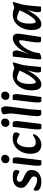

<svg xmlns="http://www.w3.org/2000/svg" viewBox="1302 -2038 752 3395"><g transform="rotate(-90 1677.5 -340.0)"><path d="M166 16Q90 16 46.5 -7.5Q3 -31 3 -71Q3 -89 8.5 -104.5Q14 -120 25 -120Q29 -120 34 -118Q39 -116 53 -107Q73 -94 97.5 -83Q122 -72 147.5 -65.5Q173 -59 195 -59Q227 -59 241.5 -74.5Q256 -90 256 -116Q256 -135 244.5 -147.5Q233 -160 208 -176L146 -216Q107 -241 80.5 -269.5Q54 -298 54 -344Q54 -409 104 -449.5Q154 -490 245 -490Q309 -490 339 -477Q369 -464 369 -432Q369 -407 361.5 -390Q354 -373 341 -373Q337 -373 330.5 -375Q324 -377 319 -380Q311 -385 294 -394Q277 -403 256 -410.5Q235 -418 212 -418Q189 -418 174.5 -404.5Q160 -391 160 -368Q160 -349 172 -336Q184 -323 212 -309L277 -279Q318 -260 343.5 -234.5Q369 -209 369 -159Q369 -100 340.5 -61Q312 -22 265.5 -3Q219 16 166 16Z M471 16Q454 16 449 -3.5Q444 -23 444 -44Q444 -80 447.5 -108Q451 -136 455 -170L491 -491H561Q581 -491 587 -469Q593 -447 593 -419Q593 -405 591 -389.5Q589 -374 585 -342L566 -179Q560 -127 555 -92Q550 -57 547 -32Q544 -7 541 16ZM559 -548Q531 -548 510.5 -567Q490 -586 490 -617Q490 -654 514 -674.5Q538 -695 569 -695Q598 -695 617.5 -678Q637 -661 637 -627Q637 -593 614 -570.5Q591 -548 559 -548Z M819 16Q740 16 698 -33Q656 -82 656 -174Q656 -264 691.5 -336Q727 -408 788.5 -449.5Q850 -491 929 -491Q971 -491 1003 -480Q1035 -469 1035 -434Q1035 -419 1030 -404Q1025 -389 1017 -379Q1009 -369 1001 -369Q997 -369 990 -371.5Q983 -374 978 -377Q967 -384 951.5 -393Q936 -402 917.5 -409Q899 -416 879 -416Q848 -416 823.5 -387Q799 -358 785 -310Q771 -262 771 -206Q771 -132 793.5 -107.5Q816 -83 859 -83Q895 -83 920 -95.5Q945 -108 968 -124Q977 -130 982 -131.5Q987 -133 991 -133Q996 -133 999 -129Q1002 -125 1002 -120Q1002 -102 987 -78.5Q972 -55 946 -33.5Q920 -12 887.5 2Q855 16 819 16Z M1113 16Q1096 16 1091 -3.5Q1086 -23 1086 -44Q1086 -80 1089.5 -108Q1093 -136 1097 -170L1133 -491H1203Q1223 -491 1229 -469Q1235 -447 1235 -419Q1235 -405 1233 -389.5Q1231 -374 1227 -342L1208 -179Q1202 -127 1197 -92Q1192 -57 1189 -32Q1186 -7 1183 16ZM1201 -548Q1173 -548 1152.5 -567Q1132 -586 1132 -617Q1132 -654 1156 -674.5Q1180 -695 1211 -695Q1240 -695 1259.5 -678Q1279 -661 1279 -627Q1279 -593 1256 -570.5Q1233 -548 1201 -548Z M1358 14Q1340 14 1330 -8Q1320 -30 1321 -59Q1322 -93 1327 -140Q1332 -187 1337 -233L1365 -469Q1371 -514 1368 -549Q1365 -584 1360 -611Q1355 -638 1355 -657Q1355 -668 1372.5 -676.5Q1390 -685 1413 -690.5Q1436 -696 1452 -696Q1469 -696 1482 -671.5Q1495 -647 1495 -615Q1495 -608 1493 -576Q1491 -544 1485 -503L1453 -273Q1443 -201 1439 -129.5Q1435 -58 1428 14Z M1590 16Q1573 16 1568 -3.5Q1563 -23 1563 -44Q1563 -80 1566.5 -108Q1570 -136 1574 -170L1610 -491H1680Q1700 -491 1706 -469Q1712 -447 1712 -419Q1712 -405 1710 -389.5Q1708 -374 1704 -342L1685 -179Q1679 -127 1674 -92Q1669 -57 1666 -32Q1663 -7 1660 16ZM1678 -548Q1650 -548 1629.5 -567Q1609 -586 1609 -617Q1609 -654 1633 -674.5Q1657 -695 1688 -695Q1717 -695 1736.5 -678Q1756 -661 1756 -627Q1756 -593 1733 -570.5Q1710 -548 1678 -548Z M1882 16Q1826 16 1802 -29.5Q1778 -75 1778 -157Q1778 -230 1799.5 -291Q1821 -352 1858 -396.5Q1895 -441 1944 -465.5Q1993 -490 2048 -490Q2091 -490 2126.5 -478.5Q2162 -467 2187 -455L2158 -350Q2131 -368 2097.5 -383Q2064 -398 2035.5 -406.5Q2007 -415 1993 -415Q1965 -415 1941.5 -387.5Q1918 -360 1904.5 -311.5Q1891 -263 1891 -200Q1891 -142 1899.5 -112Q1908 -82 1927 -82Q1940 -82 1971 -111.5Q2002 -141 2046 -210Q2090 -279 2139 -397L2167 -308Q2113 -188 2064 -117Q2015 -46 1970 -15Q1925 16 1882 16ZM2121 10Q2101 10 2097 -9.5Q2093 -29 2093 -51Q2093 -68 2097.5 -93Q2102 -118 2109 -147Q2116 -176 2124 -204L2146 -279L2117 -305L2141 -456Q2173 -461 2197.5 -469Q2222 -477 2238.5 -483Q2255 -489 2262 -489Q2273 -489 2273 -477Q2273 -472 2260.5 -434.5Q2248 -397 2233.5 -339Q2219 -281 2212 -213L2191 10Z M2650 10Q2639 10 2633.5 -0.5Q2628 -11 2626.5 -24Q2625 -37 2625 -45Q2625 -59 2627 -81Q2629 -103 2632 -127.5Q2635 -152 2638 -170L2655 -274Q2658 -294 2661 -311.5Q2664 -329 2664 -349Q2664 -364 2658 -372Q2652 -380 2642 -380Q2629 -380 2599 -355Q2569 -330 2535 -283.5Q2501 -237 2473.5 -172Q2446 -107 2438 -27L2412 -175Q2442 -262 2479.5 -322Q2517 -382 2556 -419Q2595 -456 2631.5 -473Q2668 -490 2696 -490Q2726 -490 2744.5 -479Q2763 -468 2771.5 -448.5Q2780 -429 2780 -403Q2780 -378 2776.5 -353.5Q2773 -329 2769 -303L2721 10ZM2351 14Q2338 14 2331.5 9.5Q2325 5 2324.5 -14Q2324 -33 2329 -75L2376 -491H2446Q2461 -491 2473 -469Q2485 -447 2485 -419Q2485 -406 2477.5 -378.5Q2470 -351 2460 -320.5Q2450 -290 2442 -267L2416 -185L2453 -191L2437 -27Q2436 -17 2425 -9Q2414 -1 2399 4Q2384 9 2370.5 11.5Q2357 14 2351 14Z M2949 16Q2893 16 2869 -29.5Q2845 -75 2845 -157Q2845 -230 2866.5 -291Q2888 -352 2925 -396.5Q2962 -441 3011 -465.5Q3060 -490 3115 -490Q3158 -490 3193.5 -478.5Q3229 -467 3254 -455L3225 -350Q3198 -368 3164.5 -383Q3131 -398 3102.5 -406.5Q3074 -415 3060 -415Q3032 -415 3008.5 -387.5Q2985 -360 2971.5 -311.5Q2958 -263 2958 -200Q2958 -142 2966.5 -112Q2975 -82 2994 -82Q3007 -82 3038 -111.5Q3069 -141 3113 -210Q3157 -279 3206 -397L3234 -308Q3180 -188 3131 -117Q3082 -46 3037 -15Q2992 16 2949 16ZM3188 10Q3168 10 3164 -9.5Q3160 -29 3160 -51Q3160 -68 3164.5 -93Q3169 -118 3176 -147Q3183 -176 3191 -204L3213 -279L3184 -305L3208 -456Q3240 -461 3264.5 -469Q3289 -477 3305.5 -483Q3322 -489 3329 -489Q3340 -489 3340 -477Q3340 -472 3327.5 -434.5Q3315 -397 3300.5 -339Q3286 -281 3279 -213L3258 10Z"/></g></svg>

Font: Alkatra
Style: Regular
Weight: 400
Designer: Suman Bhandary
Version: Version 1.100;gftools[0.9.22]